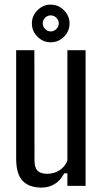

<svg xmlns="http://www.w3.org/2000/svg" viewBox="-20 -822 454 849"><path d="M163 7.5Q108.5 7.5 80 -22.5Q51.5 -52.5 51.5 -120V-600H132L132.5 -113.5Q132.5 -81.5 145.8 -67.5Q159 -53.5 189 -53.5Q218.5 -53.5 243 -69Q267.5 -84.5 278 -112V-600H358.5V0H278V-55.5H264Q246.5 -23 221.2 -7.8Q196 7.5 163 7.5ZM204 -635Q170.5 -635 145.8 -659.5Q121 -684 121 -718.5Q121 -752 145.8 -776.8Q170.5 -801.5 204 -801.5Q238 -801.5 262.8 -776.8Q287.5 -752 287.5 -718.5Q287.5 -684 262.8 -659.5Q238 -635 204 -635ZM204 -683Q218.5 -683 229.2 -693.8Q240 -704.5 240 -718.5Q240 -733 229.2 -743.5Q218.5 -754 204 -754Q190 -754 179.5 -743.5Q169 -733 169 -718.5Q169 -704.5 179.5 -693.8Q190 -683 204 -683Z"/></svg>

Font: Big Shoulders Text Thin
Style: Regular
Weight: 400
Version: Version 2.002